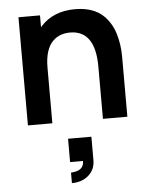

<svg xmlns="http://www.w3.org/2000/svg" viewBox="-58 -603 742 955"><g transform="rotate(-5 313.0 -126.0)"><path d="M262 305V252.5Q269 252.5 285 249.5Q326.5 240.5 326.5 200H262V83.5H378.5V200Q378.5 247 345.8 276Q313 305 262 305ZM565.5 0H443.5V-260Q443.5 -442 317.5 -442Q264.5 -442 231.5 -409Q191 -368.5 191 -277.5L119.5 -308Q119.5 -419 182 -487.2Q244.5 -555.5 353 -555.5Q462 -555.5 514 -484.5Q536.5 -455 548 -418.5Q565.5 -362.5 565.5 -301.5ZM191 0H69V-540H176.5V-372.5H191Z"/></g></svg>

Font: Vortex Mix
Style: Bold
Weight: 700
Designer: Mikhail Sharanda
Foundry: Mikhail Sharanda
Version: Version 4.504;Glyphs 3.1.2 (3151)